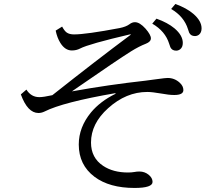

<svg xmlns="http://www.w3.org/2000/svg" viewBox="-20 -889 1040 958"><path d="M760.7 -795.9Q815.9 -776.4 850.6 -747.6Q892.1 -712.4 892.1 -674.8Q892.1 -653.3 878.9 -643.1Q869.6 -636.2 858.9 -636.2Q838.4 -636.2 830.1 -653.3Q828.6 -656.2 824.2 -670.4Q804.7 -733.4 739.7 -771ZM855 -869.1Q910.6 -849.1 944.3 -820.3Q985.8 -784.7 985.8 -747.6Q985.8 -726.6 972.7 -715.8Q963.4 -709 952.6 -709Q932.1 -709 923.8 -726.1Q922.4 -729 918 -743.2Q898.4 -806.6 834 -844.2ZM290 -756.3Q301.8 -734.4 313 -726.6Q326.2 -717.3 349.6 -717.3Q409.2 -717.3 577.1 -749Q608.9 -755.4 626 -768.1Q639.2 -778.3 653.3 -778.3Q677.2 -778.3 706.1 -746.1Q732.9 -715.3 732.9 -697.8Q732.9 -680.7 708 -670.9Q673.8 -657.7 633.8 -632.8Q564 -588.9 370.6 -455.1L338.9 -433.1Q522.9 -466.3 704.6 -486.3L748.5 -492.2Q763.7 -494.1 767.1 -494.6Q805.7 -500 816.4 -500Q851.1 -500 877 -476.1Q895 -459.5 895 -439.5Q895 -415 849.6 -415Q822.8 -415 783.7 -422.4Q738.8 -430.2 714.8 -430.2Q609.4 -430.2 519.5 -349.1Q434.1 -272.5 434.1 -177.7Q434.1 -101.6 494.6 -61.5Q544.4 -28.3 618.7 -28.3Q635.7 -28.3 650.4 -30.8Q662.1 -33.2 675.8 -33.2Q701.7 -33.2 721.7 -17.1Q741.2 -1 741.2 18.6Q741.2 48.8 651.4 48.8Q525.9 48.8 451.7 -6.8Q373 -65.9 373 -168Q373 -253.9 434.1 -328.1Q480.5 -383.8 556.2 -420.9V-424.3Q293.9 -378.9 202.1 -332.5Q187 -325.2 171.9 -325.2Q117.7 -325.2 84 -418L111.8 -441.9Q135.3 -404.3 176.3 -404.3Q196.8 -404.3 241.2 -414.1Q463.9 -590.3 631.8 -715.3V-718.3Q422.4 -669.4 379.9 -647Q361.3 -637.2 338.4 -637.2Q304.7 -637.2 281.2 -674.8Q265.1 -700.7 257.8 -736.3Z"/></svg>

Font: BIZ UDMincho
Style: Regular
Weight: 400
Monospace: yes
Designer: TypeBank Co., Ltd.
Foundry: Morisawa Inc.
Version: Version 1.06